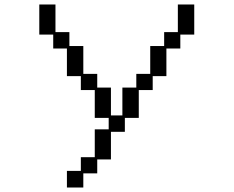

<svg xmlns="http://www.w3.org/2000/svg" viewBox="-20 -807 1040 855"><path d="M278 -46H340V-107H402V-231H464V-282H402V-406H340V-468H278V-591H217V-653H155V-787H227V-664H289V-602H351V-478H413V-417H474V-293H525V-417H587V-478H649V-602H711V-664H772V-787H845V-653H783V-591H721V-468H660V-406H598V-282H536V-220H474V-97H413V-35H351V28H278Z"/></svg>

Font: DotGothic16
Style: Regular
Weight: 400
Designer: Fontworks Inc.
Foundry: Fontworks Inc.
Version: Version 1.100